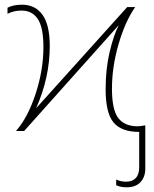

<svg xmlns="http://www.w3.org/2000/svg" viewBox="-20 -558 658 818"><path d="M475 231V207Q495 216 517 216Q544 216 558.5 200.5Q573 185 573 155V4Q497 4 463.5 -36.5Q430 -77 430 -177Q430 -264 447 -336Q464 -408 486 -451L83 0H48Q98 -56 131.5 -157.5Q165 -259 165 -358Q165 -441 141 -477Q117 -513 72 -513Q38 -513 12 -499V-525Q36 -538 74 -538Q130 -538 161 -495Q192 -452 192 -362Q192 -228 134 -97L522 -528H556Q513 -466 485 -369.5Q457 -273 457 -180Q457 -90 484 -55Q511 -20 566 -20Q577 -20 599 -24V161Q599 196 578.5 218Q558 240 519 240Q493 240 475 231Z"/></svg>

Font: Noto Sans UI Thin
Style: Regular
Weight: 250
Designer: Monotype Design Team
Foundry: Monotype Imaging Inc.
Version: Version 1.001